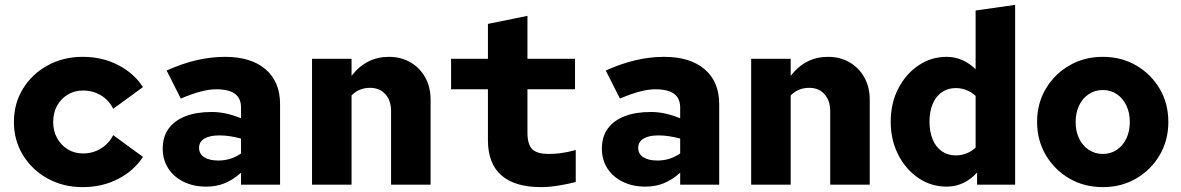

<svg xmlns="http://www.w3.org/2000/svg" viewBox="-20 -757 4840 787"><path d="M319 10Q238.9 10 175 -25.4Q111.1 -60.8 74 -121.4Q37 -182 37 -256.8Q37 -332.7 74 -393.1Q111.1 -453.5 175 -488.7Q238.9 -524 319 -524Q400 -524 465 -490Q530 -456 566 -400L444 -311Q427 -346 394 -366Q361 -386 320 -386Q285 -386 257.4 -369.1Q229.7 -352.3 213.8 -323.4Q198 -294.4 198 -256.9Q198 -220 214 -191Q230 -162 257.6 -145Q285.2 -128 320 -128Q361 -128 394 -148.5Q427 -169 444 -203L566 -114Q530 -58 465 -24Q400 10 319 10Z M825 8Q773 8 732.5 -12Q692 -32 669.5 -67Q647 -102 647 -148Q647 -196 671 -229.5Q695 -263 740 -280.5Q785 -298 848 -298Q876 -298 905 -292Q934 -286 968 -272V-316Q968 -354 943 -372.5Q918 -391 866 -391Q837 -391 801.5 -381.5Q766 -372 721 -353L663 -468Q728 -497 786.5 -510.5Q845 -524 902 -524Q1009 -524 1068.5 -473Q1128 -422 1128 -330V0H968V-49Q934 -19 900 -5.5Q866 8 825 8ZM796 -151Q796 -126 817 -112.5Q838 -99 875 -99Q901 -99 924.5 -106.5Q948 -114 968 -128V-189Q946 -195 923.5 -198.5Q901 -202 879 -202Q840 -202 818 -189Q796 -176 796 -151Z M1259 0V-516H1421V-446Q1481 -524 1574 -524Q1624 -524 1662.5 -501.5Q1701 -479 1723 -439.5Q1745 -400 1745 -348V0H1583V-301Q1583 -345 1559.5 -371Q1536 -397 1497 -397Q1475 -397 1456 -389.5Q1437 -382 1421 -366V0Z M2198 10Q2090 10 2035 -38.5Q1980 -87 1980 -182V-391H1829V-516H1980V-659L2142 -692V-516H2337V-391H2142V-214Q2142 -165 2161.5 -145.5Q2181 -126 2230 -126Q2252 -126 2277 -129Q2302 -132 2340 -142V-11Q2310 -3 2270.5 3.5Q2231 10 2198 10Z M2625 8Q2573 8 2532.5 -12Q2492 -32 2469.5 -67Q2447 -102 2447 -148Q2447 -196 2471 -229.5Q2495 -263 2540 -280.5Q2585 -298 2648 -298Q2676 -298 2705 -292Q2734 -286 2768 -272V-316Q2768 -354 2743 -372.5Q2718 -391 2666 -391Q2637 -391 2601.5 -381.5Q2566 -372 2521 -353L2463 -468Q2528 -497 2586.5 -510.5Q2645 -524 2702 -524Q2809 -524 2868.5 -473Q2928 -422 2928 -330V0H2768V-49Q2734 -19 2700 -5.5Q2666 8 2625 8ZM2596 -151Q2596 -126 2617 -112.5Q2638 -99 2675 -99Q2701 -99 2724.5 -106.5Q2748 -114 2768 -128V-189Q2746 -195 2723.5 -198.5Q2701 -202 2679 -202Q2640 -202 2618 -189Q2596 -176 2596 -151Z M3059 0V-516H3221V-446Q3281 -524 3374 -524Q3424 -524 3462.5 -501.5Q3501 -479 3523 -439.5Q3545 -400 3545 -348V0H3383V-301Q3383 -345 3359.5 -371Q3336 -397 3297 -397Q3275 -397 3256 -389.5Q3237 -382 3221 -366V0Z M3860 8Q3797 8 3745 -27Q3693 -62 3662 -122.5Q3631 -183 3631 -258Q3631 -334 3662 -394Q3693 -454 3745 -489Q3797 -524 3860 -524Q3895 -524 3925 -510.5Q3955 -497 3979 -473V-714L4141 -737V0H3985V-50Q3960 -22 3928.5 -7Q3897 8 3860 8ZM3898 -120Q3921 -120 3942 -128.5Q3963 -137 3979 -152V-364Q3963 -379 3942 -387.5Q3921 -396 3898 -396Q3865 -396 3840.5 -379Q3816 -362 3803 -331Q3790 -300 3790 -258Q3790 -217 3803 -185.5Q3816 -154 3840.5 -137Q3865 -120 3898 -120Z M4500.5 10Q4424 10 4363.2 -25.4Q4302.4 -60.8 4266.7 -121.4Q4231 -182 4231 -257.5Q4231 -333 4266.7 -393.1Q4302.3 -453.2 4363.2 -488.6Q4424 -524 4500 -524Q4577 -524 4637.5 -488.6Q4698 -453.2 4733.5 -393.1Q4769 -333 4769 -257.3Q4769 -181.5 4733.5 -121.3Q4698 -61 4637.5 -25.5Q4577 10 4500.5 10ZM4500.4 -126Q4533 -126 4558 -143Q4583 -160 4597 -189.5Q4611 -219 4611 -257Q4611 -295 4597 -324.5Q4583 -354 4558 -371Q4533 -388 4500.4 -388Q4468.4 -388 4442.7 -371Q4417 -354 4403 -324.3Q4389 -294.5 4389 -257Q4389 -219 4403 -189.5Q4417 -160 4442.7 -143Q4468.4 -126 4500.4 -126Z"/></svg>

Font: Red Hat Mono VF Light
Style: Regular
Weight: 300
Monospace: yes
Designer: Pentagram, MCKL
Foundry: Pentagram, MCKL
Version: Version 1.023